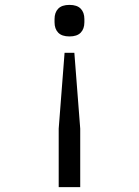

<svg xmlns="http://www.w3.org/2000/svg" viewBox="-20 -574 568 785"><path d="M325 -496V-483Q325 -456 310 -440.5Q295 -425 264 -425Q233 -425 218 -440.5Q203 -456 203 -483V-496Q203 -523 218 -538.5Q233 -554 264 -554Q295 -554 310 -538.5Q325 -523 325 -496ZM220 -48 244 -358H284L308 -48V191H220Z"/></svg>

Font: PlemolJP
Style: Regular
Weight: 400
Monospace: yes
Version: v2.0.4; ttfautohint (v1.8.4.7-5d5b-dirty) -l 6 -r 45 -G 200 